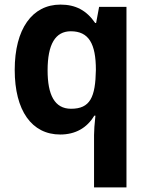

<svg xmlns="http://www.w3.org/2000/svg" viewBox="-20 -575 643 835"><path d="M389 240H530V-545H411L398 -475H394C356 -530 309 -555 243 -555C120 -555 44 -449 44 -271C44 -94 118 10 242 10C307 10 358 -18 390 -72H395C391 -35 389 -7 389 12ZM289 -102C217 -102 187 -163 187 -269C187 -383 221 -439 288 -439C366 -439 397 -385 397 -271C395 -152 372 -102 289 -102Z"/></svg>

Font: Kathrein 75 Bold
Style: Regular
Weight: 700
Designer: Lazydogs Typefoundry, based on Open Sans by Ascender Corporation
Foundry: Lazydogs Typefoundry
Version: Version 1.003;PS 001.003;hotconv 1.0.88;makeotf.lib2.5.64775